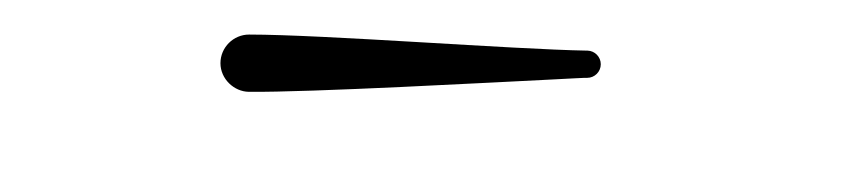

<svg xmlns="http://www.w3.org/2000/svg" viewBox="-20 -44 483 110"><path d="M303.1 17.5ZM173 46ZM321 1ZM106.3 -7.8C106.3 1.3 114.2 8.5 122.5 8.6C157.2 9 262.4 3.2 297.1 1.5C307.8 1 313.1 0.6 314.8 0.6C314.9 0.6 316.3 0.6 316.4 0.6C320.7 0.6 324.2 -2.9 324.2 -7.2C324.2 -11.4 320.8 -14.9 316.6 -15C316.8 -15 316.2 -15 316.2 -15C274.5 -15.7 165.1 -24.2 122.7 -24.2C113.7 -24.2 106.3 -16.8 106.3 -7.8Z"/></svg>

Font: Sinatra
Style: Regular
Weight: 400
Designer: Fahmi
Version: Version 0.1